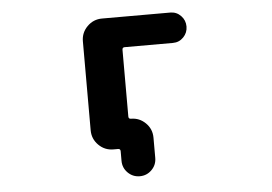

<svg xmlns="http://www.w3.org/2000/svg" viewBox="-48 -612 1096 775"><g transform="rotate(-5 500.0 -224.5)"><path d="M419.9 31.2V-7.8Q419.9 -17.6 410.2 -17.6H391.6Q356.4 -17.6 331.5 -42.5Q306.6 -67.4 306.6 -102.5V-462.9Q306.6 -498 331.5 -522.9Q356.4 -547.9 391.6 -547.9H668Q693.4 -547.9 710.9 -529.8Q728.5 -511.7 728.5 -486.3Q728.5 -460.9 710.9 -442.9Q693.4 -424.8 668 -424.8H472.7Q462.9 -424.8 462.9 -415V-144.5Q462.9 -134.8 472.7 -134.8Q506.8 -134.8 531.7 -110.4Q556.6 -85.9 556.6 -50.8V31.2Q556.6 59.6 536.6 79.6Q516.6 99.6 488.3 99.6Q460 99.6 439.9 79.6Q419.9 59.6 419.9 31.2Z"/></g></svg>

Font: Rounded-X Mgen+ 1mn bold
Style: Bold
Weight: 700
Designer: [Source Han Sans]
Ryoko NISHIZUKA  (kana & ideographs); Paul D. Hunt (Latin, Greek & Cyrillic); Wenlong ZHANG  (bopomofo
Version: Version 1.059.20150602